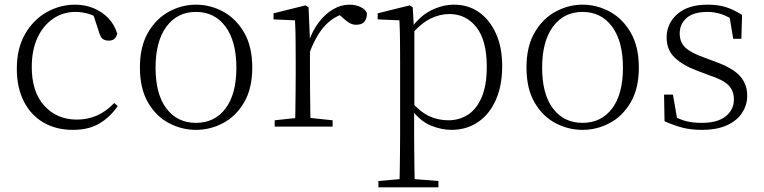

<svg xmlns="http://www.w3.org/2000/svg" viewBox="-20 -542 3270 822"><path d="M292 14Q220 14 166 -17.5Q112 -49 82 -108Q52 -167 52 -248Q52 -335 87.5 -396.5Q123 -458 180 -490Q237 -522 302 -522Q344 -522 380.5 -507Q417 -492 443.5 -464.5Q470 -437 482 -398Q475 -368 446 -368Q428 -368 418.5 -376.5Q409 -385 404 -404L376 -490L419 -452Q388 -474 360 -482.5Q332 -491 303 -491Q250 -491 207.5 -462Q165 -433 140.5 -380.5Q116 -328 116 -255Q116 -148 170 -89Q224 -30 309 -30Q354 -30 394 -47Q434 -64 469 -101L484 -88Q452 -41 406 -13.5Q360 14 292 14Z M819 14Q758 14 703 -15Q648 -44 613.5 -103.5Q579 -163 579 -253Q579 -343 614 -403Q649 -463 704 -492.5Q759 -522 819 -522Q880 -522 935 -492.5Q990 -463 1025 -403Q1060 -343 1060 -253Q1060 -163 1025 -103.5Q990 -44 935 -15Q880 14 819 14ZM819 -16Q899 -16 945.5 -77.5Q992 -139 992 -252Q992 -365 945.5 -428Q899 -491 819 -491Q739 -491 692.5 -428Q646 -365 646 -252Q646 -139 692.5 -77.5Q739 -16 819 -16Z M1156 0V-27L1267 -39H1290L1404 -27V0ZM1243 0Q1244 -24 1244.5 -64.5Q1245 -105 1245.5 -149Q1246 -193 1246 -226V-281Q1246 -333 1245.5 -375.5Q1245 -418 1243 -455L1151 -459V-485L1288 -519L1301 -511L1307 -371V-370V-226Q1307 -193 1307.5 -149Q1308 -105 1308.5 -64.5Q1309 -24 1310 0ZM1306 -318 1289 -367H1303Q1319 -413 1346 -448Q1373 -483 1406.5 -502.5Q1440 -522 1476 -522Q1503 -522 1523.5 -512Q1544 -502 1551 -486Q1551 -462 1540 -449Q1529 -436 1505 -436Q1489 -436 1475.5 -444Q1462 -452 1445 -468L1422 -488H1471Q1415 -477 1375 -436Q1335 -395 1306 -318Z M1600 260V233L1712 223H1733L1857 233V260ZM1690 260Q1691 229 1691.5 189.5Q1692 150 1692.5 108.5Q1693 67 1693 32V-278Q1693 -330 1692.5 -374Q1692 -418 1690 -455L1597 -459V-485L1734 -519L1747 -511L1752 -425L1754 -420V-80L1753 -71V32Q1753 66 1753.5 107.5Q1754 149 1754.5 189Q1755 229 1756 260ZM1913 14Q1870 14 1824.5 -4.5Q1779 -23 1740 -75H1727L1739 -108Q1780 -62 1818 -44.5Q1856 -27 1900 -27Q1945 -27 1982 -50Q2019 -73 2041.5 -124Q2064 -175 2064 -257Q2064 -369 2019.5 -425.5Q1975 -482 1904 -482Q1864 -482 1823.5 -462.5Q1783 -443 1736 -389L1727 -420H1739Q1779 -475 1827.5 -498.5Q1876 -522 1924 -522Q1985 -522 2031 -489.5Q2077 -457 2103.5 -398Q2130 -339 2130 -259Q2130 -175 2102.5 -113.5Q2075 -52 2026 -19Q1977 14 1913 14Z M2474 14Q2413 14 2358 -15Q2303 -44 2268.5 -103.5Q2234 -163 2234 -253Q2234 -343 2269 -403Q2304 -463 2359 -492.5Q2414 -522 2474 -522Q2535 -522 2590 -492.5Q2645 -463 2680 -403Q2715 -343 2715 -253Q2715 -163 2680 -103.5Q2645 -44 2590 -15Q2535 14 2474 14ZM2474 -16Q2554 -16 2600.5 -77.5Q2647 -139 2647 -252Q2647 -365 2600.5 -428Q2554 -491 2474 -491Q2394 -491 2347.5 -428Q2301 -365 2301 -252Q2301 -139 2347.5 -77.5Q2394 -16 2474 -16Z M2984 14Q2938 14 2901.5 4.5Q2865 -5 2825 -23L2823 -137H2861L2882 -17L2850 -18V-54Q2877 -36 2908 -26Q2939 -16 2984 -16Q3053 -16 3087.5 -44.5Q3122 -73 3122 -116Q3122 -154 3098.5 -177.5Q3075 -201 3013 -221L2963 -240Q2904 -262 2869 -295Q2834 -328 2834 -382Q2834 -441 2879.5 -481.5Q2925 -522 3010 -522Q3054 -522 3087.5 -511.5Q3121 -501 3157 -478L3154 -376H3119L3101 -485L3128 -483V-450Q3097 -472 3068 -481.5Q3039 -491 3009 -491Q2949 -491 2919.5 -465Q2890 -439 2890 -399Q2890 -360 2915 -337.5Q2940 -315 2994 -296L3042 -278Q3117 -251 3148 -216.5Q3179 -182 3179 -132Q3179 -93 3157.5 -59.5Q3136 -26 3093 -6Q3050 14 2984 14Z"/></svg>

Font: Noto Serif TC
Style: Regular
Weight: 200
Designer: Ryoko NISHIZUKA 西塚涼子 (kana & ideographs); Frank Grießhammer (Latin, Greek & Cyrillic); Wenlong ZHANG 张文龙 (bopomofo); San
Foundry: Adobe
Version: Version 2.001;hotconv 1.1.0;makeotfexe 2.6.0